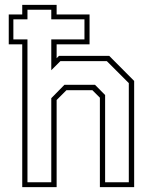

<svg xmlns="http://www.w3.org/2000/svg" viewBox="-20 -770 636 790"><path d="M71.5 0V-587.5H16V-710.5H71.5V-750H213V-710.5H348.5V-587.5H213V-530.5L222.5 -540H429.5L532 -437V0H391V-368L360 -399H253.5L213 -358.5V0ZM93 -20H191V-366L245 -421H371L412.5 -379V-20H510V-428L419.5 -518.5H228.5L191 -481V-608H327.5V-690.5H191V-730H93V-690.5H35V-608H93Z"/></svg>

Font: Tourney ExtraLight
Style: Regular
Weight: 250
Designer: Tyler Finck
Foundry: Etcetera Type Co
Version: Version 1.015